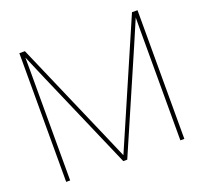

<svg xmlns="http://www.w3.org/2000/svg" viewBox="-125 -874 1082 1020"><g transform="rotate(-20 416.0 -364.0)"><path d="M82 -727.5H113.3L364.7 -148.4Q384.3 -103.5 393.6 -81.5Q402.8 -59.6 421.9 -15.6H410.2Q429.7 -60.5 439.2 -82.5Q448.7 -104.5 467.8 -148.4L718.8 -727.5H750V0H727.5V-554.7Q727.5 -588.9 727.5 -622.6Q728 -651.9 728 -710.9H734.9Q722.2 -681.2 668 -554.7L427.2 0H404.8L164.1 -554.7Q109.9 -681.2 97.2 -710.9H104Q104 -651.9 104.5 -622.6Q104.5 -588.9 104.5 -554.7V0H82Z"/></g></svg>

Font: Intratopia Thin
Style: Regular
Weight: 100
Designer: Rasmus Andersson
Foundry: rsms
Version: Version 3.000;Glyphs 3.2.3 (3260)